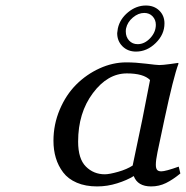

<svg xmlns="http://www.w3.org/2000/svg" viewBox="-20 -666 674 696"><path d="M438 -439.9Q470.7 -439.9 509.8 -435.1Q548.8 -430.2 557.1 -430.2Q570.3 -430.2 596.2 -433.8Q622.1 -437.5 626 -438L627 -435.1Q608.9 -387.2 576.2 -233.9L550.8 -113.8Q544.9 -85.4 544.9 -68.8Q544.9 -56.2 549.3 -50.5Q553.7 -44.9 564.9 -44.9Q580.1 -44.9 627.9 -62L633.8 -37.1Q606.4 -14.6 581.5 -2.4Q556.6 9.8 527.8 9.8Q479 9.8 464.8 -27.8Q440.4 -12.7 404.8 -1.5Q369.1 9.8 332 9.8Q290 9.8 258.5 -3.7Q227.1 -17.1 209 -41Q190.9 -64.9 182.4 -93.5Q173.8 -122.1 173.8 -155.8Q173.8 -214.8 196.5 -268.6Q219.2 -322.3 256.3 -359.4Q293.5 -396.5 341.1 -418.2Q388.7 -439.9 438 -439.9ZM439.9 -399.9Q370.1 -399.9 316.7 -328.4Q263.2 -256.8 263.2 -152.8Q263.2 -90.3 291.3 -62.3Q319.3 -34.2 359.9 -34.2Q376.5 -34.2 408.2 -43.2Q439.9 -52.2 460.9 -65.9L496.1 -233.9L523.9 -376Q500 -399.9 439.9 -399.9ZM407.2 -563Q414.6 -597.2 444.3 -621.6Q474.1 -646 508.8 -646Q538.6 -646 557.4 -627.7Q576.2 -609.4 576.2 -581.1Q576.2 -541 544.4 -510Q512.7 -479 473.1 -479Q443.4 -479 424.1 -498Q404.8 -517.1 404.8 -545.9Q404.8 -548.3 407.2 -563ZM437 -563Q436 -559.1 436 -551.8Q436 -532.2 448 -519Q460 -505.9 479 -505.9Q503.9 -505.9 524.4 -527.6Q544.9 -549.3 544.9 -576.2Q544.9 -594.2 533.2 -606.7Q521.5 -619.1 502.9 -619.1Q481.4 -619.1 461.7 -602.5Q441.9 -585.9 437 -563Z"/></svg>

Font: Linear Smooth
Style: Italic
Weight: 400
Designer: Philipp H. Poll, Flanker
Foundry: Philipp H. Poll, reworked by Flanker
Version: Version 1.061 | FøM Fix